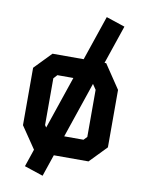

<svg xmlns="http://www.w3.org/2000/svg" viewBox="-99 -870 798 1060"><g transform="rotate(10 300.0 -340.0)"><path d="M152 -551H453L543 -417V-95L451 0H151L60 -134V-456ZM180 -156 209 -113H403L421 -132V-396L392 -439H199L180 -418ZM412 -802 517 -767 215 122 110 87Z"/></g></svg>

Font: Kode Mono
Style: Bold
Weight: 700
Monospace: yes
Designer: Isa Ozler
Foundry: Kadena LLC
Version: Version 1.206;gftools[0.9.28]